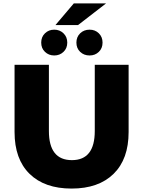

<svg xmlns="http://www.w3.org/2000/svg" viewBox="-20 -1074 826 1108"><path d="M64 -312V-700.2H262.2V-317.9Q262.2 -149.9 395 -149.9Q526.9 -149.9 526.9 -317.9V-700.2H722.2V-312Q722.2 -155.8 635.5 -70.8Q548.8 14.2 393.1 14.2Q237.3 14.2 150.6 -70.8Q64 -155.8 64 -312ZM299.8 -929.2 405.8 -1054.2H591.8L430.2 -929.2ZM346.4 -774.7Q324.7 -753.9 293 -753.9Q261.2 -753.9 239.5 -774.7Q217.8 -795.4 217.8 -828.1Q217.8 -860.8 239.5 -881.8Q261.2 -902.8 293 -902.8Q324.7 -902.8 346.4 -881.8Q368.2 -860.8 368.2 -828.1Q368.2 -795.4 346.4 -774.7ZM497.1 -753.9Q464.4 -753.9 442.6 -774.7Q420.9 -795.4 420.9 -828.1Q420.9 -860.8 442.6 -881.8Q464.4 -902.8 497.1 -902.8Q528.8 -902.8 550.3 -881.8Q571.8 -860.8 571.8 -828.1Q571.8 -795.4 550.3 -774.7Q528.8 -753.9 497.1 -753.9Z"/></svg>

Font: Montserrat ExtraBold
Style: Regular
Weight: 800
Designer: Julieta Ulanovsky
Foundry: Julieta Ulanovsky
Version: Version 9.000